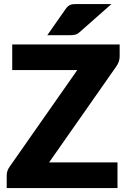

<svg xmlns="http://www.w3.org/2000/svg" viewBox="-20 -954 649 974"><path d="M14 0ZM587 -728.5V-667.5Q587 -654.5 582.8 -642Q578.5 -629.5 571 -618.5L229 -130H576V0H14V-65Q14 -76.5 18 -87.8Q22 -99 29 -108.5L372 -598.5H42V-728.5ZM545.5 -933.5 384 -791Q378 -785.5 372.5 -782.5Q367 -779.5 361 -778Q355 -776.5 348.2 -776Q341.5 -775.5 333 -775.5H220L314.5 -910.5Q320.5 -918.5 326.2 -923.2Q332 -928 338.8 -930.2Q345.5 -932.5 354.2 -933Q363 -933.5 374.5 -933.5Z"/></svg>

Font: Lato Black
Style: Regular
Weight: 900
Designer: Lukasz Dziedzic
Foundry: tyPoland Lukasz Dziedzic
Version: Version 2.007; 2014-02-27